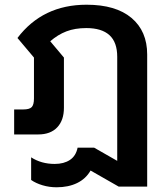

<svg xmlns="http://www.w3.org/2000/svg" viewBox="-20 -570 704 814"><path d="M112 193V97Q155 125 212 125Q251 125 276.5 108Q302 91 309 56H379L477 112V-329Q477 -391 444 -421Q411 -451 346 -451Q298 -451 261.5 -437Q225 -423 193 -395L251 -326V-113Q251 -60 222.5 -30Q194 0 142 0H40V-106H79Q105 -106 114.5 -116Q124 -126 124 -153V-326L54 -409Q161 -550 347 -550Q471 -550 537.5 -494Q604 -438 604 -339V221H483L364 153Q344 188 307 206Q270 224 220 224Q189 224 160.5 215.5Q132 207 112 193Z"/></svg>

Font: Prompt Medium
Style: Regular
Weight: 500
Designer: Katatrad Team
Foundry: CadsonDemak
Version: Version 1.000